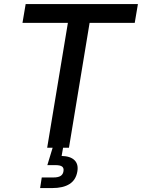

<svg xmlns="http://www.w3.org/2000/svg" viewBox="-20 -748 718 972"><path d="M93.8 -632.3 109.9 -727.5H678.2L662.1 -632.3H433.6L329.1 0H218.8L323.7 -632.3ZM183.1 204.1 191.4 150.4H250Q274.4 150.4 286.6 142.8Q298.8 135.3 301.3 119.1Q304.2 103 294.7 95.5Q285.2 87.9 260.3 87.9H219.7L253.4 -22.9H303.2L299.3 0L292 41.5Q336.4 42.5 357.2 63Q377.9 83.5 371.6 120.1Q364.3 163.1 332 183.6Q299.8 204.1 244.1 204.1Z"/></svg>

Font: Inter 24pt Medium
Style: Italic
Weight: 500
Italic angle: -9.3988°
Designer: Rasmus Andersson
Foundry: rsms
Version: Version 4.001;git-66647c0bb